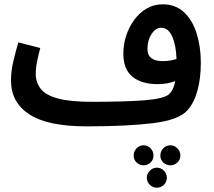

<svg xmlns="http://www.w3.org/2000/svg" viewBox="-20 -566 993 892"><path d="M382 21Q202 21 116.5 -34.5Q31 -90 31 -193Q31 -236 42.5 -283.5Q54 -331 65 -369L167 -343Q160 -317 153 -284Q146 -251 146 -223Q146 -183 169 -153.5Q192 -124 249 -108.5Q306 -93 408 -93Q559 -93 650 -100Q741 -107 765 -128Q786 -147 794 -189Q775 -182 754 -178.5Q733 -175 713 -175Q638 -175 595.5 -209.5Q553 -244 553 -317Q553 -359 566 -399.5Q579 -440 603.5 -473.5Q628 -507 661.5 -526.5Q695 -546 736 -546Q795 -546 834.5 -509.5Q874 -473 893.5 -411Q913 -349 913 -275Q913 -201 897 -144Q881 -87 851 -54Q812 -9 692.5 6Q573 21 382 21ZM665 -339Q665 -282 736 -282Q769 -282 800 -292Q798 -356 780 -396.5Q762 -437 729 -437Q703 -437 684 -408Q665 -379 665 -339ZM647 202Q628 202 614.5 189Q601 176 601 157Q601 137 614.5 123Q628 109 647 109Q666 109 679.5 123Q693 137 693 157Q693 176 679.5 189Q666 202 647 202ZM772 202Q752 202 738.5 189Q725 176 725 157Q725 137 738.5 123Q752 109 772 109Q790 109 804 123Q818 137 818 157Q818 176 804 189Q790 202 772 202ZM709 306Q690 306 676 292.5Q662 279 662 260Q662 241 676 227Q690 213 709 213Q728 213 741.5 227Q755 241 755 260Q755 279 741.5 292.5Q728 306 709 306Z"/></svg>

Font: Noto Sans Arabic UI SmCn SmBd
Style: Regular
Weight: 600
Width: 4
Designer: Monotype Design Team, Nadine Chahine and Nizar Qandah
Foundry: Monotype Imaging Inc.
Version: Version 2.010; ttfautohint (v1.8.4.7-5d5b)